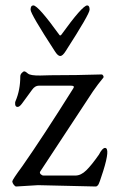

<svg xmlns="http://www.w3.org/2000/svg" viewBox="-20 -677 417 702"><path d="M180.2 -490.2Q91.8 -626 91.8 -641.6Q91.8 -657.2 102.1 -657.2Q119.6 -656.7 196.8 -549.8Q199.7 -544.9 204.1 -549.8Q281.2 -656.7 298.8 -657.2Q307.6 -657.2 307.6 -641.6Q307.6 -626 220.2 -490.2Q209 -472.2 200.2 -472.2Q191.4 -472.2 180.2 -490.2ZM24.9 -13.7Q24.9 -19.5 62 -69.8Q136.2 -175.8 248 -354Q254.9 -363.8 238.8 -363.8H122.1Q107.9 -363.8 97.2 -348.6Q86.4 -333.5 77.6 -321.8Q68.8 -309.6 60.1 -297.9Q51.3 -286.1 44.4 -286.1Q37.1 -286.1 35.6 -293.9Q34.2 -301.8 37.1 -308.1Q54.2 -348.1 54.2 -397.9Q54.2 -404.3 59.6 -410.2Q64.9 -416 68.8 -416Q73.2 -416 82 -408.2Q90.8 -400.4 127 -400.9L165 -401.9Q260.3 -401.9 351.1 -404.8Q355 -404.8 357.4 -400.4Q359.9 -396 357.9 -393.1Q337.9 -369.1 319.8 -342.8L127 -49.8Q124 -44.9 128.9 -40Q133.8 -35.2 139.2 -35.2H255.9Q275.9 -35.2 295.4 -54.2Q314.9 -73.2 341.8 -111.8Q354 -135.7 363.8 -136.2Q383.8 -136.2 357.4 -51.8Q342.8 -4.9 338.4 0Q334 4.9 330.1 4.9L119.1 0L39.1 4.9Q35.2 4.9 30.3 -1.5Q25.4 -7.8 24.9 -13.7Z"/></svg>

Font: EBGaramond
Style: Regular
Weight: 400
Version: Version 000.012g